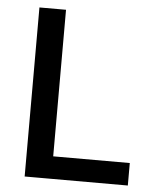

<svg xmlns="http://www.w3.org/2000/svg" viewBox="-49 -681 587 723"><g transform="rotate(5 245.0 -319.5)"><path d="M171.5 0H71V-639H171.5ZM126 -85H461V0H126Z"/></g></svg>

Font: Anek Gurmukhi Medium Medium
Style: Regular
Weight: 500
Version: Version 1.003